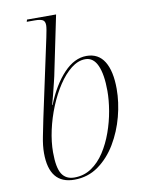

<svg xmlns="http://www.w3.org/2000/svg" viewBox="-86 -820 669 891"><g transform="rotate(-10 248.0 -375.0)"><path d="M192 10Q74 10 74 -136Q74 -171 82.5 -213Q91 -255 99 -295L178 -663Q182 -682 184.5 -696.5Q187 -711 187 -719Q187 -738 175.5 -744Q164 -750 139 -750H101L104 -760H241L188 -504Q184 -482 176.5 -452Q169 -422 162 -393.5Q155 -365 150 -349H152Q188 -439 238.5 -492.5Q289 -546 346 -546Q402 -546 430 -500.5Q458 -455 458 -371Q458 -308 440.5 -241.5Q423 -175 389 -118Q355 -61 305.5 -25.5Q256 10 192 10ZM194 0Q239 0 274.5 -24Q310 -48 336 -88Q362 -128 379.5 -177Q397 -226 405.5 -276Q414 -326 414 -369Q414 -447 395 -489.5Q376 -532 338 -532Q304 -532 271.5 -506.5Q239 -481 211 -438.5Q183 -396 161.5 -343.5Q140 -291 128 -236Q116 -181 116 -132Q116 -60 135 -30Q154 0 194 0Z"/></g></svg>

Font: Noto Serif Display ExtraLight
Style: Italic
Weight: 200
Italic angle: -12°
Designer: Monotype Design Team
Foundry: Monotype Imaging Inc.
Version: Version 2.009